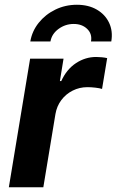

<svg xmlns="http://www.w3.org/2000/svg" viewBox="-20 -795 495 815"><path d="M17.5 0 107.8 -545.9H249.7L234.2 -450.8H240Q263.1 -501.3 302.8 -527.2Q342.4 -553.2 388.3 -553.2Q399.7 -553.2 412.5 -551.9Q425.3 -550.6 434.9 -548.3L413.2 -417.5Q403.1 -420.8 384.9 -422.9Q366.7 -425 351.1 -425Q317.6 -425 288.7 -410.5Q259.7 -396 240.4 -370.3Q221.1 -344.6 215.3 -310.7L163.9 0ZM306.3 -774.8Q355.6 -774.8 391.1 -754.1Q426.6 -733.4 443.2 -698.1Q459.8 -662.8 452.4 -619.1H366.3Q371.9 -651.3 350 -672.3Q328.2 -693.3 292.9 -693.3Q257.4 -693.3 228.6 -672.3Q199.8 -651.3 194.2 -619.1H108.7Q116 -662.8 144.2 -698.1Q172.4 -733.4 214.7 -754.1Q257 -774.8 306.3 -774.8Z"/></svg>

Font: Inter
Style: Italic
Weight: 400
Italic angle: -9.3988°
Designer: Rasmus Andersson
Foundry: rsms
Version: Version 4.001;git-66647c0bb